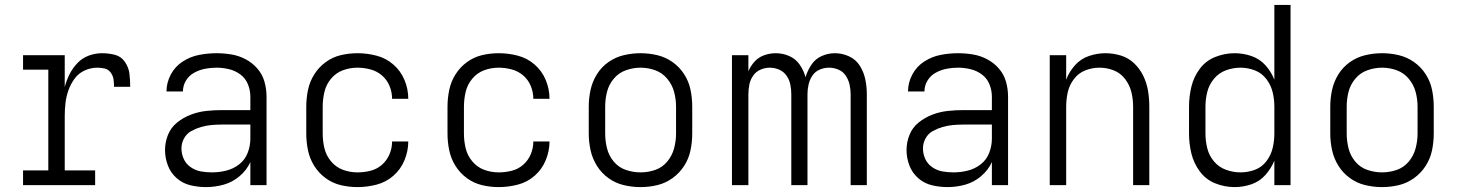

<svg xmlns="http://www.w3.org/2000/svg" viewBox="-20 -755 5944 783"><path d="M74 0H368V-60H244V-281Q244 -308 247 -334.5Q250 -361 259 -386.5Q268 -412 284 -434Q300 -456 325 -467.5Q350 -479 377 -479Q392 -479 407 -475.5Q422 -472 431.5 -459Q441 -446 443 -431Q445 -416 445 -401H511Q511 -427 508 -453.5Q505 -480 489.5 -502.5Q474 -525 448.5 -531.5Q423 -538 396 -538Q368 -538 341.5 -528Q315 -518 295.5 -497.5Q276 -477 263.5 -452Q251 -427 244 -400V-530H74V-471H177V-60H74Z M820 8Q857 8 892.5 -2Q928 -12 957 -36.5Q986 -61 1001 -94V0H1067V-361Q1067 -392 1058.5 -422Q1050 -452 1029.5 -475.5Q1009 -499 981.5 -513.5Q954 -528 923.5 -533Q893 -538 863 -538Q827 -538 791.5 -531Q756 -524 725 -504Q694 -484 676.5 -451Q659 -418 659 -382H726Q726 -406 738.5 -426.5Q751 -447 772 -458.5Q793 -470 816 -474.5Q839 -479 863 -479Q888 -479 913.5 -473Q939 -467 960 -451.5Q981 -436 991 -411.5Q1001 -387 1001 -361V-306H884Q852 -306 820.5 -302.5Q789 -299 758.5 -287.5Q728 -276 702.5 -255.5Q677 -235 665 -205Q653 -175 653 -143Q653 -111 664.5 -80.5Q676 -50 700.5 -28.5Q725 -7 756.5 0.5Q788 8 820 8ZM844 -52Q821 -52 799 -56Q777 -60 758 -73Q739 -86 729.5 -106.5Q720 -127 720 -150Q720 -171 730.5 -190.5Q741 -210 760 -220.5Q779 -231 799.5 -237Q820 -243 841.5 -245Q863 -247 884 -247H1001V-189Q1001 -160 990 -131.5Q979 -103 955 -84.5Q931 -66 902 -59Q873 -52 844 -52Z M1438 8Q1477 8 1515.5 -2Q1554 -12 1584 -38Q1614 -64 1629.5 -101.5Q1645 -139 1645 -178H1579Q1579 -178 1579 -178Q1579 -178 1579 -178Q1579 -151 1568.5 -126Q1558 -101 1537.5 -83Q1517 -65 1490.5 -58.5Q1464 -52 1438 -52Q1407 -52 1378.5 -62.5Q1350 -73 1330 -97Q1310 -121 1303 -150.5Q1296 -180 1296 -210V-320Q1296 -350 1303 -380Q1310 -410 1330 -434Q1350 -458 1378.5 -468.5Q1407 -479 1438 -479Q1464 -479 1490.5 -472Q1517 -465 1537.5 -447.5Q1558 -430 1568.5 -404.5Q1579 -379 1579 -352Q1579 -352 1579 -352Q1579 -352 1579 -352H1645Q1645 -392 1629.5 -429Q1614 -466 1584 -492Q1554 -518 1515.5 -528Q1477 -538 1438 -538Q1403 -538 1369.5 -530Q1336 -522 1308 -501.5Q1280 -481 1261.5 -451.5Q1243 -422 1236 -388Q1229 -354 1229 -320V-210Q1229 -176 1236 -142Q1243 -108 1261.5 -78.5Q1280 -49 1308 -28.5Q1336 -8 1369.5 0Q1403 8 1438 8Z M2014 8Q2053 8 2091.5 -2Q2130 -12 2160 -38Q2190 -64 2205.5 -101.5Q2221 -139 2221 -178H2155Q2155 -178 2155 -178Q2155 -178 2155 -178Q2155 -151 2144.5 -126Q2134 -101 2113.5 -83Q2093 -65 2066.5 -58.5Q2040 -52 2014 -52Q1983 -52 1954.5 -62.5Q1926 -73 1906 -97Q1886 -121 1879 -150.5Q1872 -180 1872 -210V-320Q1872 -350 1879 -380Q1886 -410 1906 -434Q1926 -458 1954.5 -468.5Q1983 -479 2014 -479Q2040 -479 2066.5 -472Q2093 -465 2113.5 -447.5Q2134 -430 2144.5 -404.5Q2155 -379 2155 -352Q2155 -352 2155 -352Q2155 -352 2155 -352H2221Q2221 -392 2205.5 -429Q2190 -466 2160 -492Q2130 -518 2091.5 -528Q2053 -538 2014 -538Q1979 -538 1945.5 -530Q1912 -522 1884 -501.5Q1856 -481 1837.5 -451.5Q1819 -422 1812 -388Q1805 -354 1805 -320V-210Q1805 -176 1812 -142Q1819 -108 1837.5 -78.5Q1856 -49 1884 -28.5Q1912 -8 1945.5 0Q1979 8 2014 8Z M2592 8Q2627 8 2660.5 0Q2694 -8 2722.5 -28.5Q2751 -49 2770 -78.5Q2789 -108 2796 -142Q2803 -176 2803 -210V-320Q2803 -355 2796 -389Q2789 -423 2770 -452.5Q2751 -482 2722.5 -502Q2694 -522 2660.5 -530Q2627 -538 2592 -538Q2558 -538 2524 -530Q2490 -522 2461.5 -502Q2433 -482 2414.5 -452.5Q2396 -423 2388.5 -389Q2381 -355 2381 -320V-210Q2381 -176 2388.5 -142Q2396 -108 2414.5 -78.5Q2433 -49 2461.5 -28.5Q2490 -8 2524 0Q2558 8 2592 8ZM2592 -52Q2562 -52 2532.5 -62Q2503 -72 2483 -96Q2463 -120 2455.5 -150Q2448 -180 2448 -210V-320Q2448 -351 2455.5 -380.5Q2463 -410 2483 -434Q2503 -458 2532.5 -468.5Q2562 -479 2592 -479Q2623 -479 2652 -468.5Q2681 -458 2701 -434Q2721 -410 2729 -380.5Q2737 -351 2737 -320V-210Q2737 -180 2729 -150Q2721 -120 2701 -96Q2681 -72 2652 -62Q2623 -52 2592 -52Z M2965 0H3032V-371Q3032 -391 3036 -410.5Q3040 -430 3051.5 -446.5Q3063 -463 3081.5 -471Q3100 -479 3119 -479Q3139 -479 3157.5 -471Q3176 -463 3187.5 -446.5Q3199 -430 3203 -410.5Q3207 -391 3207 -371V0H3273V-371Q3273 -391 3277.5 -410.5Q3282 -430 3293 -446.5Q3304 -463 3322.5 -471Q3341 -479 3361 -479Q3381 -479 3399.5 -471Q3418 -463 3429 -446.5Q3440 -430 3444.5 -410.5Q3449 -391 3449 -371V0H3515V-371Q3515 -401 3509 -430.5Q3503 -460 3487 -486Q3471 -512 3443 -525Q3415 -538 3385 -538Q3357 -538 3331 -526.5Q3305 -515 3289 -491Q3273 -467 3265 -440Q3258 -467 3241.5 -491Q3225 -515 3198.5 -526.5Q3172 -538 3144 -538Q3120 -538 3097 -530Q3074 -522 3057.5 -504Q3041 -486 3032 -464V-530H2965Z M3844 8Q3881 8 3916.5 -2Q3952 -12 3981 -36.5Q4010 -61 4025 -94V0H4091V-361Q4091 -392 4082.5 -422Q4074 -452 4053.5 -475.5Q4033 -499 4005.5 -513.5Q3978 -528 3947.5 -533Q3917 -538 3887 -538Q3851 -538 3815.5 -531Q3780 -524 3749 -504Q3718 -484 3700.5 -451Q3683 -418 3683 -382H3750Q3750 -406 3762.5 -426.5Q3775 -447 3796 -458.5Q3817 -470 3840 -474.5Q3863 -479 3887 -479Q3912 -479 3937.5 -473Q3963 -467 3984 -451.5Q4005 -436 4015 -411.5Q4025 -387 4025 -361V-306H3908Q3876 -306 3844.5 -302.5Q3813 -299 3782.5 -287.5Q3752 -276 3726.5 -255.5Q3701 -235 3689 -205Q3677 -175 3677 -143Q3677 -111 3688.5 -80.5Q3700 -50 3724.5 -28.5Q3749 -7 3780.5 0.5Q3812 8 3844 8ZM3868 -52Q3845 -52 3823 -56Q3801 -60 3782 -73Q3763 -86 3753.5 -106.5Q3744 -127 3744 -150Q3744 -171 3754.5 -190.5Q3765 -210 3784 -220.5Q3803 -231 3823.5 -237Q3844 -243 3865.5 -245Q3887 -247 3908 -247H4025V-189Q4025 -160 4014 -131.5Q4003 -103 3979 -84.5Q3955 -66 3926 -59Q3897 -52 3868 -52Z M4261 0H4328V-320Q4328 -350 4334.5 -379Q4341 -408 4359.5 -432.5Q4378 -457 4406 -468Q4434 -479 4464 -479Q4494 -479 4522 -468Q4550 -457 4568.5 -432.5Q4587 -408 4594 -379Q4601 -350 4601 -320V0H4667V-320Q4667 -352 4662 -383.5Q4657 -415 4643 -444.5Q4629 -474 4605.5 -496.5Q4582 -519 4551 -528.5Q4520 -538 4488 -538Q4454 -538 4420.5 -526.5Q4387 -515 4363.5 -488.5Q4340 -462 4328 -430V-530H4261Z M5015 8Q5050 8 5083.5 -3.5Q5117 -15 5140.5 -41.5Q5164 -68 5177 -100V0H5243V-735H5177V-430Q5164 -463 5140.5 -489Q5117 -515 5083.5 -526.5Q5050 -538 5015 -538Q4974 -538 4935.5 -522.5Q4897 -507 4872.5 -474Q4848 -441 4838.5 -401Q4829 -361 4829 -320V-210Q4829 -169 4838.5 -129.5Q4848 -90 4872.5 -56.5Q4897 -23 4935.5 -7.5Q4974 8 5015 8ZM5039 -52Q5009 -52 4980 -62.5Q4951 -73 4931 -96.5Q4911 -120 4903.5 -150Q4896 -180 4896 -210V-320Q4896 -351 4903.5 -380.5Q4911 -410 4931 -434Q4951 -458 4980 -468.5Q5009 -479 5039 -479Q5069 -479 5097.5 -468Q5126 -457 5144.5 -432.5Q5163 -408 5170 -379Q5177 -350 5177 -320V-210Q5177 -180 5170 -151Q5163 -122 5144.5 -97.5Q5126 -73 5097.5 -62.5Q5069 -52 5039 -52Z M5616 8Q5651 8 5684.5 0Q5718 -8 5746.5 -28.5Q5775 -49 5794 -78.5Q5813 -108 5820 -142Q5827 -176 5827 -210V-320Q5827 -355 5820 -389Q5813 -423 5794 -452.5Q5775 -482 5746.5 -502Q5718 -522 5684.5 -530Q5651 -538 5616 -538Q5582 -538 5548 -530Q5514 -522 5485.5 -502Q5457 -482 5438.5 -452.5Q5420 -423 5412.5 -389Q5405 -355 5405 -320V-210Q5405 -176 5412.5 -142Q5420 -108 5438.5 -78.5Q5457 -49 5485.5 -28.5Q5514 -8 5548 0Q5582 8 5616 8ZM5616 -52Q5586 -52 5556.5 -62Q5527 -72 5507 -96Q5487 -120 5479.5 -150Q5472 -180 5472 -210V-320Q5472 -351 5479.5 -380.5Q5487 -410 5507 -434Q5527 -458 5556.5 -468.5Q5586 -479 5616 -479Q5647 -479 5676 -468.5Q5705 -458 5725 -434Q5745 -410 5753 -380.5Q5761 -351 5761 -320V-210Q5761 -180 5753 -150Q5745 -120 5725 -96Q5705 -72 5676 -62Q5647 -52 5616 -52Z"/></svg>

Font: Iosevka Sparkle Light
Style: Regular
Weight: 300
Designer: Belleve Invis
Foundry: Belleve Invis
Version: Version 4.5.0; ttfautohint (v1.8.3)